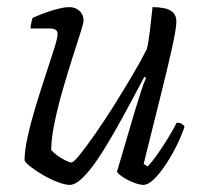

<svg xmlns="http://www.w3.org/2000/svg" viewBox="-20 -520 572 540"><path d="M176 0Q163 0 142 -8Q121 -16 100.5 -28Q80 -40 65.5 -51.5Q51 -63 49 -69Q49 -96 58 -136.5Q67 -177 81 -223Q95 -269 109 -311Q123 -353 132.5 -383.5Q142 -414 142 -424Q142 -433 136 -436.5Q130 -440 119 -440H66Q66 -447 68 -456Q70 -465 72 -470Q95 -480 114 -486.5Q133 -493 148.5 -496.5Q164 -500 175 -500Q192 -500 203.5 -489.5Q215 -479 215 -462Q215 -455 205.5 -425.5Q196 -396 182.5 -353.5Q169 -311 155.5 -264Q142 -217 133 -173Q124 -129 124 -98Q137 -84 155.5 -73.5Q174 -63 181 -63Q187 -63 205 -85.5Q223 -108 248.5 -144.5Q274 -181 301 -224Q328 -267 352.5 -308.5Q377 -350 393 -382Q398 -403 402 -436.5Q406 -470 409 -500Q426 -500 441.5 -497Q457 -494 466.5 -485Q476 -476 476 -459Q476 -440 463.5 -383.5Q451 -327 430 -243.5Q409 -160 384 -59L395 -52Q404 -60 419.5 -81.5Q435 -103 451 -129Q467 -155 477 -175Q485 -175 490.5 -172Q496 -169 499 -164Q492 -142 478.5 -114Q465 -86 448 -60Q431 -34 414 -17Q397 0 383 0Q373 0 356 -6.5Q339 -13 325.5 -22Q312 -31 309 -37L360 -210Q370 -242 377.5 -265.5Q385 -289 391 -301L386 -304Q368 -270 346 -229Q324 -188 301 -147.5Q278 -107 255.5 -73.5Q233 -40 212.5 -20Q192 0 176 0Z"/></svg>

Font: Texturina 12pt Thin
Style: Italic
Weight: 250
Italic angle: -11°
Designer: Guillermo Torres Carreño
Foundry: Omnibus-Type
Version: Version 1.002